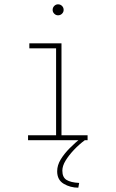

<svg xmlns="http://www.w3.org/2000/svg" viewBox="-20 -650 540 890"><path d="M110 0V-23H240V-426H116V-449H265V-23H386V0ZM249 -579Q239 -579 231.5 -586.5Q224 -594 224 -604Q224 -615 231.5 -622.5Q239 -630 249 -630Q260 -630 267.5 -622.5Q275 -615 275 -604Q275 -594 267.5 -586.5Q260 -579 249 -579ZM347 198 343 220Q306 220 275.5 202Q245 184 245 144Q245 116 261.5 89Q278 62 303.5 36.5Q329 11 355 -10L373 0Q346 20 322.5 45Q299 70 284 94.5Q269 119 269 141Q269 172 288.5 184Q308 196 347 198Z"/></svg>

Font: Inconsolata ExtraLight
Style: Regular
Weight: 200
Monospace: yes
Designer: Raph Levien, Cyreal, Brenton Simpson
Foundry: Raph Levien, Cyreal, Google
Version: Version 3.001; ttfautohint (v1.8.2.53-6de2)